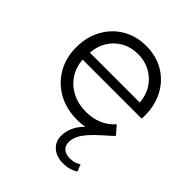

<svg xmlns="http://www.w3.org/2000/svg" viewBox="-205 -662 1014 1014"><g transform="rotate(45 302.0 -155.0)"><path d="M430 220Q381 220 350.5 193.5Q320 167 320 122Q320 95 332.5 63.5Q345 32 377 0Q350 5 322 5Q240 5 178 -29.5Q116 -64 81 -124.5Q46 -185 46 -263Q46 -341 79.5 -401.5Q113 -462 171 -496Q229 -530 303 -530Q377 -530 434.5 -496.5Q492 -463 525 -402.5Q558 -342 558 -263Q558 -258 557.5 -252.5Q557 -247 557 -241H116Q120 -187 147.5 -145.5Q175 -104 220.5 -81Q266 -58 324 -58Q372 -58 413.5 -75Q455 -92 485 -127L525 -81Q517 -71 507.5 -63Q498 -55 487 -45Q440 -4 415 25Q390 54 381 76Q372 98 372 118Q372 148 390.5 162Q409 176 438 176Q474 176 499 157L515 196Q479 220 430 220ZM117 -294H490Q486 -346 461 -385Q436 -424 395 -446.5Q354 -469 303 -469Q252 -469 211.5 -447Q171 -425 146 -385.5Q121 -346 117 -294Z"/></g></svg>

Font: Montserrat
Style: Regular
Weight: 400
Designer: Julieta Ulanovsky
Foundry: Julieta Ulanovsky
Version: Version 9.000; ttfautohint (v1.8.4.7-5d5b)